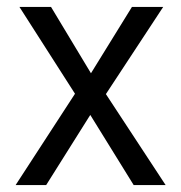

<svg xmlns="http://www.w3.org/2000/svg" viewBox="-20 -530 522 553"><path d="M113 3H25L196 -260L36 -510H127L242 -319L360 -510H450L285 -259L457 3H365L240 -199Z"/></svg>

Font: Hind Siliguri Fixed
Style: Regular
Weight: 400
Designer: Jyotish Sonowal
Foundry: Indian Type Foundry
Version: Version 1.001;October 28, 2021;FontCreator 12.0.0.2565 64-bi